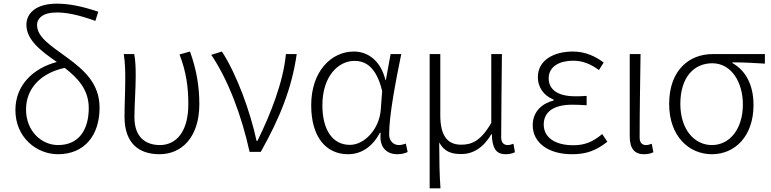

<svg xmlns="http://www.w3.org/2000/svg" viewBox="-20 -828 4204 1047"><path d="M297 -37C206 -37 122 -113 122 -231C122 -344 200 -429 333 -458C404 -402 464 -340 464 -239C464 -123 412 -37 297 -37ZM516 -764C421 -796 352 -808 290 -808C174 -808 124 -754 124 -693C124 -610 203 -550 290 -490C161 -456 64 -364 64 -228C64 -77 181 13 296 13C440 13 523 -89 523 -241C523 -374 436 -448 346 -514C257 -579 182 -625 182 -692C182 -727 213 -760 288 -760C338 -760 401 -750 500 -714Z M850 13C971 13 1067 -80 1067 -260C1067 -358 1051 -451 1016 -547L959 -531C997 -433 1007 -347 1007 -260C1007 -107 939 -37 852 -37C779 -37 713 -75 713 -189C713 -252 720 -345 720 -412C720 -458 719 -495 712 -533H655C663 -479 663 -438 663 -395C663 -327 659 -259 659 -191C659 -46 738 13 850 13Z M1341 0H1402C1506 -184 1572 -349 1598 -533H1539C1525 -380 1455 -205 1384 -60H1379C1345 -219 1271 -423 1190 -547L1132 -529C1226 -390 1298 -195 1341 0Z M1878 13C1950 13 2010 -27 2052 -104H2056C2046 -26 2088 13 2146 13C2172 13 2190 7 2203 1L2193 -45C2182 -41 2168 -37 2155 -37C2126 -37 2102 -59 2102 -95C2102 -201 2138 -385 2168 -533H2110L2084 -391H2082C2054 -505 1979 -547 1910 -547C1787 -547 1677 -440 1677 -254C1677 -78 1760 13 1878 13ZM1888 -38C1793 -38 1738 -121 1738 -254C1738 -410 1823 -496 1913 -496C1965 -496 2031 -472 2064 -331L2056 -226C2047 -124 1968 -38 1888 -38Z M2323 199H2382C2376 111 2376 66 2375 -51C2404 1 2444 12 2496 12C2559 12 2616 -22 2660 -97H2662C2664 -20 2684 13 2738 13C2760 13 2776 8 2788 2L2780 -44C2766 -39 2758 -37 2748 -37C2728 -37 2713 -50 2713 -78C2713 -225 2716 -379 2717 -533H2659V-158C2599 -54 2548 -39 2494 -39C2414 -39 2381 -97 2381 -199V-533H2323Z M3099 13C3177 13 3229 -6 3292 -55L3264 -97C3210 -52 3166 -36 3106 -36C3006 -36 2945 -79 2945 -149C2945 -217 2998 -257 3100 -257C3125 -257 3148 -256 3179 -254V-305C3152 -303 3136 -303 3116 -303C3014 -303 2972 -345 2972 -401C2972 -466 3032 -497 3105 -497C3157 -497 3201 -479 3246 -446L3272 -487C3224 -523 3169 -547 3104 -547C3000 -547 2913 -500 2913 -407C2913 -354 2943 -307 2999 -285V-280C2940 -265 2885 -223 2885 -145C2885 -50 2970 13 3099 13Z M3492 13C3515 13 3531 8 3543 2L3534 -44C3521 -39 3512 -37 3502 -37C3482 -37 3468 -50 3468 -78C3468 -225 3471 -379 3473 -533H3414V-85C3414 -19 3439 13 3492 13Z M3862 13C3987 13 4089 -84 4089 -256C4089 -365 4046 -444 3974 -484V-488C4035 -488 4089 -485 4151 -481V-533H3865C3742 -533 3629 -449 3629 -261C3629 -85 3737 13 3862 13ZM3862 -37C3765 -37 3690 -124 3690 -261C3690 -409 3766 -483 3864 -483C3971 -483 4031 -376 4031 -259C4031 -124 3959 -37 3862 -37Z"/></svg>

Font: Noto Sans JP Light
Style: Regular
Weight: 300
Designer: Ryoko NISHIZUKA (kana & ideographs); Paul D. Hunt (Latin, Greek & Cyrillic); Wenlong ZHANG (bopomofo); Sandoll Communica
Foundry: Adobe Systems Incorporated
Version: Version 1.004;PS 1.004;hotconv 1.0.82;makeotf.lib2.5.63406